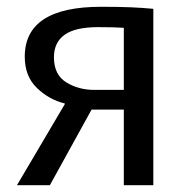

<svg xmlns="http://www.w3.org/2000/svg" viewBox="-20 -546 540 566"><path d="M30 0 171 -239V-241Q125 -252 89 -286.5Q53 -321 53 -379Q53 -526 278 -526Q330 -526 365.5 -524.5Q401 -523 432 -520V0H345V-223H250L127 0ZM258 -281H345V-464Q331 -465 313.5 -465.5Q296 -466 269 -466Q202 -466 170.5 -443.5Q139 -421 139 -377Q139 -326 175 -303.5Q211 -281 258 -281Z"/></svg>

Font: Murecho
Style: Regular
Weight: 400
Designer: Neil Summerour
Foundry: Positype
Version: Version 1.010; ttfautohint (v1.8.3)